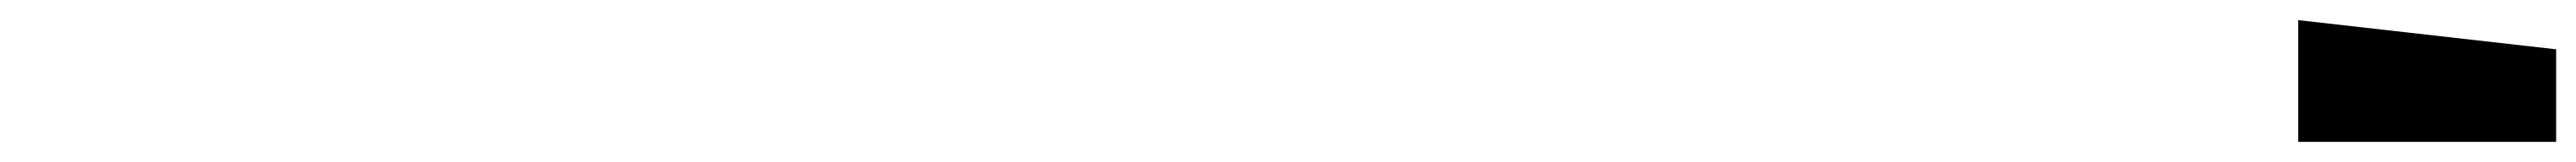

<svg xmlns="http://www.w3.org/2000/svg" viewBox="-20 -749 2557 161"><path d="M2517 -608H2261V-729L2517 -700Z"/></svg>

Font: Tektur Condensed ExtraBold
Style: Regular
Weight: 800
Width: 3
Designer: Adam Jagosz
Foundry: Adam Jagosz
Version: Version 1.005;gftools[0.9.30]